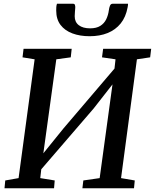

<svg xmlns="http://www.w3.org/2000/svg" viewBox="-20 -1003 826 1023"><path d="M4 0 8 -41.5 79 -54 164.5 -687 100 -697.5 105.5 -743H362L357 -697.5L280 -687L205 -143L184.5 -153.5L318 -318.5L621.5 -674.5L584.5 -587L595.5 -687L523.5 -697.5L529.5 -743H785.5L780 -697.5L709.5 -687L625 -54L698 -41.5L694 0H419L424 -41.5L511 -54L585.5 -598L608 -590L479 -425L168.5 -64.5L203.5 -132.5L194.5 -54L271.5 -41.5L268 0ZM369.5 -983Q377 -983 379.2 -976.8Q381.5 -970.5 381 -962Q380.5 -952 379.2 -939Q378 -926 378 -916.5Q378 -885.5 399.8 -868.8Q421.5 -852 460 -852Q493.5 -852 514.2 -865Q535 -878 545.8 -900Q556.5 -922 560 -948.5Q561.5 -961.5 565.8 -972.2Q570 -983 580 -983H662Q662 -979.5 661.8 -975Q661.5 -970.5 660 -964Q650.5 -912 623 -878Q595.5 -844 553.5 -827Q511.5 -810 457.5 -810Q406 -810 365.8 -825Q325.5 -840 302.5 -870.2Q279.5 -900.5 279.5 -947Q279.5 -956 280 -965Q280.5 -974 283.5 -983Z"/></svg>

Font: Merriweather Medium
Style: Italic
Weight: 500
Italic angle: -7.8°
Version: Version 2.101